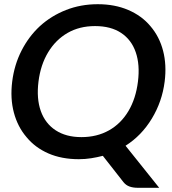

<svg xmlns="http://www.w3.org/2000/svg" viewBox="-20 -749 816 913"><path d="M635 144Q613 144 596 138Q579 132 567 117L469 -8Q442 -1 413.5 3.5Q385 8 355 8Q273 8 210 -19.5Q147 -47 106 -97Q64 -146 46 -213.5Q28 -281 38 -361Q48 -441 82.5 -508.5Q117 -576 170 -625Q224 -674 294 -701.5Q364 -729 445 -729Q526 -729 590 -701.5Q654 -674 695 -625Q738 -575 755.5 -507.5Q773 -440 763 -361Q751 -266 702 -185Q653 -104 577 -56L737 144ZM367 -97Q441 -97 498 -129Q555 -161 590.5 -220.5Q626 -280 636 -361Q646 -441 625.5 -500.5Q605 -560 556 -592.5Q507 -625 432 -625Q358 -625 301.5 -592.5Q245 -560 209 -500.5Q173 -441 163 -361Q153 -280 174 -221Q195 -162 244.5 -129.5Q294 -97 367 -97Z"/></svg>

Font: Aleo SemiBold
Style: Italic
Weight: 600
Italic angle: -7°
Designer: Alessio Laiso
Foundry: Alessio Laiso
Version: Version 2.001;gftools[0.9.29]